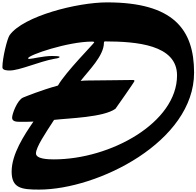

<svg xmlns="http://www.w3.org/2000/svg" viewBox="-20 -1575 1632 1595"><path d="M855 -1231C1108.9 -1230 1450.7 -1205.6 1450.7 -948.7C1450.7 -556.6 899.4 -251 427.2 -251C379.4 -251 278.8 -253.9 278.8 -300.8C278.8 -353 359.4 -471.7 429.2 -579.1C554.2 -593.8 838.9 -599.6 939 -671.4C939.9 -672.4 1097.2 -895 1097.2 -902.3C1097.2 -906.7 1091.8 -910.6 1087.9 -910.6C1001.5 -910.6 818.4 -906.2 705.1 -906.2C688 -906.2 669.4 -904.8 649.9 -902.8C714.4 -987.3 843.3 -1110.8 843.3 -1219.2C843.3 -1227.1 844.7 -1231 855 -1231ZM475.1 -1102.1C475.1 -1108.9 437.5 -1109.9 412.1 -1109.9C337.9 -1109.9 247.1 -1085.4 221.2 -1085.4C217.3 -1085.4 213.9 -1086.9 213.9 -1091.3C214.8 -1117.7 544.4 -1229.5 744.6 -1229.5C755.9 -1229.5 762.7 -1228 762.7 -1223.1C762.7 -1215.8 524.9 -976.6 461.4 -864.3C321.3 -825.7 190.9 -772.5 170.9 -764.2C124 -743.7 80.6 -629.9 80.6 -597.2C80.6 -565.9 113.8 -563 147.5 -563C185.1 -563 222.2 -563 257.8 -564.9C181.6 -453.6 76.7 -295.4 76.7 -149.9C76.7 -10.7 158.7 0 304.7 0C793 0 1592.3 -397.9 1592.3 -971.7C1592.3 -1334 1417 -1555.2 869.6 -1555.2C622.1 -1555.2 174.3 -1441.9 60.1 -1283.2C40 -1255.4 0 -1093.8 0 -1016.1C0 -991.2 38.1 -989.3 59.6 -989.3C143.1 -989.3 301.3 -1062.5 430.7 -1086.4C439.9 -1087.9 475.1 -1091.3 475.1 -1102.1Z"/></svg>

Font: Bodega Script
Style: Medium
Weight: 500
Italic angle: 39.7°
Version: Version 001.000